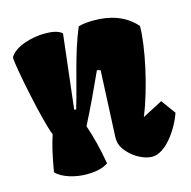

<svg xmlns="http://www.w3.org/2000/svg" viewBox="-90 -666 763 766"><g transform="rotate(-15 291.0 -283.0)"><path d="M52.2 -32.2C77.1 -4.4 133.3 9.8 174.8 9.8C213.4 9.8 244.1 3.9 266.1 -11.7C254.4 -78.1 241.2 -128.4 225.1 -175.8C261.7 -247.1 291.5 -311.5 323.2 -381.3L337.4 -377L325.2 -107.9C323.7 -76.7 332 -59.1 355 -35.2C378.9 -9.8 417 9.8 447.8 9.8C503.9 9.8 561 -73.7 582 -136.2L538.6 -195.3L455.6 -151.9C500 -260.3 534.7 -423.3 534.7 -506.8C490.2 -558.6 426.3 -576.2 363.3 -576.2C339.8 -576.2 316.9 -574.7 298.3 -568.8C254.9 -465.3 234.9 -357.9 202.6 -251L194.8 -252.4L230.5 -558.1C215.3 -571.8 189.9 -576.2 159.7 -576.2C106.9 -576.2 36.1 -557.1 13.2 -518.1C13.2 -517.1 12.7 -516.1 12.7 -514.6C12.7 -480 62 -236.8 86.4 -179.7C73.7 -140.6 65.9 -110.8 52.2 -32.2Z"/></g></svg>

Font: Fruktur
Style: Regular
Weight: 400
Designer: Viktoriya Grabowska
Foundry: Viktoriya Grabowska
Version: Version 1.002